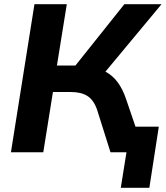

<svg xmlns="http://www.w3.org/2000/svg" viewBox="-20 -725 792 914"><path d="M32 0 144 -705H298L251 -413H339L572 -705H749L482 -384Q517 -365 540.5 -333Q564 -301 580 -254L625 -122H736L691 169H555L582 0H506L443 -200Q427 -248 397 -267.5Q367 -287 317 -287H232L186 0Z"/></svg>

Font: Winston
Style: Bold Italic
Weight: 700
Italic angle: -9°
Designer: Original fonts by Vernon Adams / Changes by Cristiano Sobral
Foundry: Original fonts by Vernon Adams / Changes by Cristiano Sobral
Version: Version 2.503;July 17, 2020;FontCreator 13.0.0.2655 64-bit